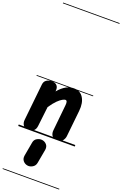

<svg xmlns="http://www.w3.org/2000/svg" viewBox="-319 -1405 1236 1943"><g transform="rotate(20 299.5 -433.0)"><path d="M103.5 0Q62.5 0 47 -24.2Q31.5 -48.5 35 -80.5L76.5 -476Q80 -509 103 -525Q126 -541 162.5 -541Q199.5 -541 216.8 -520.8Q234 -500.5 231 -468L230 -457.5Q271.5 -506.5 312.8 -528.8Q354 -551 395 -551Q463.5 -551 497.8 -497Q532 -443 522.5 -353.5L493 -71.5Q490.5 -46 473.2 -23Q456 0 416 0Q371.5 0 356.2 -24.2Q341 -48.5 344.5 -80.5L373 -363Q375.5 -386.5 371 -399.2Q366.5 -412 353.5 -412Q344 -412 323.2 -401Q302.5 -390 273.5 -361.8Q244.5 -333.5 209 -280.5L184.5 -69Q183 -53.5 176.2 -37.5Q169.5 -21.5 152.8 -10.8Q136 0 103.5 0ZM103.5 0Q62.5 0 47 -24.2Q31.5 -48.5 35 -80.5L76.5 -476Q80 -509 103 -525Q126 -541 162.5 -541Q199.5 -541 216.8 -520.8Q234 -500.5 231 -468L230 -457.5Q271.5 -506.5 312.8 -528.8Q354 -551 395 -551Q463.5 -551 497.8 -497Q532 -443 522.5 -353.5L493 -71.5Q490.5 -46 473.2 -23Q456 0 416 0Q371.5 0 356.2 -24.2Q341 -48.5 344.5 -80.5L373 -363Q375.5 -386.5 371 -399.2Q366.5 -412 353.5 -412Q344 -412 323.2 -401Q302.5 -390 273.5 -361.8Q244.5 -333.5 209 -280.5L184.5 -69Q183 -53.5 176.2 -37.5Q169.5 -21.5 152.8 -10.8Q136 0 103.5 0ZM219 344Q190.5 339.5 171.5 317Q152.5 294.5 158 259.5L184.5 111Q189.5 78 215.8 62.8Q242 47.5 269.5 50Q300 53.5 320 75.8Q340 98 334.5 133.5L307.5 282.5Q302 316 273.8 332.5Q245.5 349 219 344ZM-5 455H604V463H-5ZM-5 -16H604V0H-5ZM-5 -549H604V-541H-5ZM-5 -1329H604V-1321H-5Z"/></g></svg>

Font: Edu SA Dotted Guide
Style: Regular
Weight: 400
Designer: Tina and Corey Anderson, Eben Sorkin, Mirko Velimirovic
Foundry: Google for Education
Version: Version 2.000